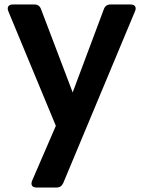

<svg xmlns="http://www.w3.org/2000/svg" viewBox="-20 -574 641 856"><path d="M443 -533 304 -162 163 -533C158 -547 148 -554 134 -554H37C18 -554 10 -542 17 -524L229 -13L123 232C116 250 123 262 143 262H232C247 262 256 255 262 242L582 -524C590 -542 581 -554 563 -554H473C458 -554 448 -547 443 -533Z"/></svg>

Font: Arvore Sans SemiBold
Style: Regular
Weight: 600
Designer: Jonny Pinhorn (Latin) Dan Schunck (customization for Arvore)
Version: Version 1.000;Glyphs 3.3 (3305)